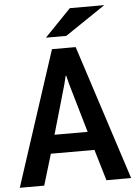

<svg xmlns="http://www.w3.org/2000/svg" viewBox="-60 -963 714 1009"><g transform="rotate(-5 296.5 -458.5)"><path d="M294.4 -565.4 282.7 -518.1 209 -261.7H383.8L309.1 -518.6L297.4 -565.4ZM460 0 411.1 -164.1H181.2L131.8 0H2.9L234.9 -710.9H359.9L590.3 0ZM208.5 -773.9 347.2 -917.5H528.8L315.9 -773.9Z"/></g></svg>

Font: Ufes Sans SemiBold
Style: Regular
Weight: 600
Designer: Ricardo Esteves & Filipe Motta
Foundry: ProDesignUfes - Ricardo Esteves, Filipe Motta (This is a derivative work, based on Roboto family, by Christian Robertson
Version: Version 2.0